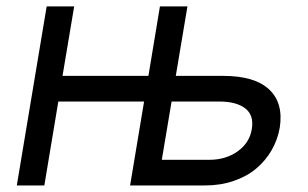

<svg xmlns="http://www.w3.org/2000/svg" viewBox="-20 -565 939 585"><path d="M31.2 0 122.2 -545.5H206L170.5 -333.8H432.2L467.3 -545.5H551.1L515.6 -333.8H660.5Q755.7 -333.8 799.9 -292.6Q844.1 -251.4 832.4 -176.1Q826 -139.2 807.5 -107.2Q789.1 -75.3 760.5 -51.3Q731.9 -27.3 691.9 -13.7Q652 0 605.1 0H376.4L419 -255.7H157.7L115.1 0ZM502.8 -255.7 473 -78.1H617.9Q668.3 -78.1 704.5 -104.2Q740.8 -130.3 747.2 -171.9Q754.3 -213.8 727.3 -234.7Q700.3 -255.7 647.7 -255.7Z"/></svg>

Font: Karasuma Gothic
Style: Italic
Weight: 400
Italic angle: -9.39999°
Designer: Rasmus Andersson / Ryoko Nishizuka
Foundry: Genbu
Version: Version 1.00